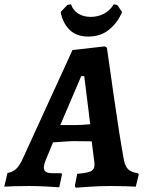

<svg xmlns="http://www.w3.org/2000/svg" viewBox="-59 -870 682 898"><path d="M586 -60 590 -54 576 3Q563 2 528.5 1Q494 0 458 0Q407 0 358 3.5Q309 7 295 8L291 0L302 -57Q351 -61 367 -69.5Q383 -78 383 -100Q383 -107 382 -114.5Q381 -122 380 -129L370 -209L283 -210Q267 -210 189 -204L156 -124Q146 -100 146 -87Q146 -73 155.5 -66.5Q165 -60 185 -60H228L231 -54L218 6Q205 5 161 2.5Q117 0 78 0Q38 0 5 1Q-28 2 -39 3L-24 -61Q0 -65 16.5 -80Q33 -95 48 -129L280 -636L431 -653L441 -647Q449 -591 474 -415.5Q499 -240 519 -130Q525 -94 539.5 -79Q554 -64 586 -60ZM291 -285Q321 -285 363 -289L335 -514H321L223 -285ZM473 -850 489 -847 512 -814Q492 -765 452 -732Q412 -699 354 -699Q297 -699 265 -732Q233 -765 225 -814L256 -847L273 -850Q283 -821 307.5 -806Q332 -791 365 -791Q399 -791 427.5 -806Q456 -821 473 -850Z"/></svg>

Font: Alegreya
Style: Bold Italic
Weight: 700
Italic angle: -7°
Designer: Juan Pablo del Peral
Foundry: Huerta Tipografica
Version: Version 2.007; ttfautohint (v1.6)